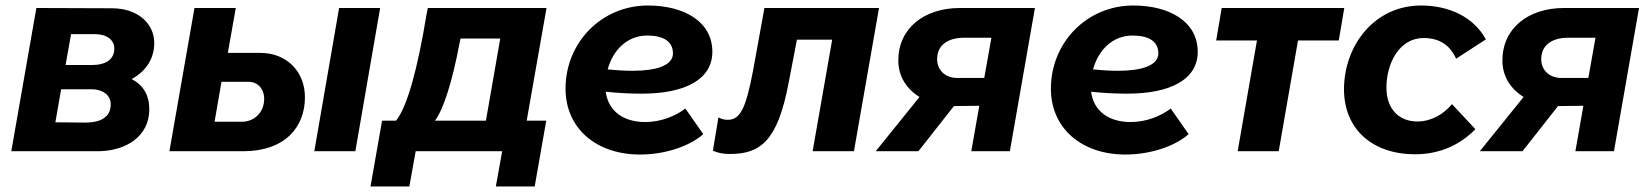

<svg xmlns="http://www.w3.org/2000/svg" viewBox="-20 -549 5991 697"><path d="M21 0H334C436 0 522 -53 522 -152C522 -204 500 -240 458 -262C511 -291 540 -337 540 -393C540 -462 482 -519 386 -519L112 -520ZM181 -105 202 -225H310C356 -225 382 -202 382 -170C382 -122 342 -104 291 -104ZM218 -313 238 -425H325C369 -425 395 -403 395 -373C395 -334 365 -313 314 -313Z M595 0H863C1015 0 1087 -88 1087 -196C1087 -287 1023 -357 925 -357H807L836 -520H686ZM1121 0H1270L1360 -520H1211ZM759 -107 784 -252H883C916 -252 939 -226 939 -190C939 -141 903 -107 858 -107Z M1325 128H1466L1489 0H1803L1780 128H1921L1963 -111H1892L1964 -520H1533L1528 -494C1496 -299 1458 -161 1418 -111H1367ZM1559 -111C1589 -151 1621 -247 1649 -396L1652 -409H1796L1744 -111Z M2303 12C2395 12 2483 -18 2533 -62L2468 -155C2431 -127 2379 -106 2322 -106C2244 -106 2188 -145 2179 -216C2225 -211 2269 -209 2310 -209C2466 -209 2566 -260 2566 -361C2566 -471 2463 -529 2332 -529C2164 -529 2033 -395 2033 -227C2033 -82 2146 12 2303 12ZM2186 -297C2205 -368 2258 -420 2329 -420C2388 -420 2423 -399 2423 -355C2423 -310 2359 -292 2277 -292C2247 -292 2215 -294 2186 -297Z M2629 10C2740 10 2803 -36 2843 -249L2873 -405H3001L2930 0H3080L3171 -520H2755L2714 -294C2687 -151 2666 -114 2621 -114C2609 -114 2596 -118 2588 -123L2568 -2C2586 6 2604 10 2629 10Z M3506 0H3646L3737 -520H3465C3334 -520 3241 -446 3241 -329C3241 -272 3271 -226 3318 -197L3159 0H3314L3443 -164H3450L3535 -165ZM3382 -334C3382 -387 3423 -412 3480 -412H3579L3553 -266H3455C3411 -266 3382 -295 3382 -334Z M4065 12C4157 12 4245 -18 4295 -62L4230 -155C4193 -127 4141 -106 4084 -106C4006 -106 3950 -145 3941 -216C3987 -211 4031 -209 4072 -209C4228 -209 4328 -260 4328 -361C4328 -471 4225 -529 4094 -529C3926 -529 3795 -395 3795 -227C3795 -82 3908 12 4065 12ZM3948 -297C3967 -368 4020 -420 4091 -420C4150 -420 4185 -399 4185 -355C4185 -310 4121 -292 4039 -292C4009 -292 3977 -294 3948 -297Z M4395 -402H4543L4473 0H4622L4692 -402H4840L4860 -520H4415Z M5117 11C5203 11 5277 -20 5336 -80L5251 -171C5220 -134 5176 -108 5125 -108C5060 -108 5013 -152 5013 -231C5013 -318 5059 -411 5148 -411C5207 -411 5244 -384 5266 -336L5374 -406C5329 -489 5238 -529 5139 -529C4968 -529 4859 -382 4859 -225C4859 -81 4961 11 5117 11Z M5699 0H5839L5930 -520H5658C5527 -520 5434 -446 5434 -329C5434 -272 5464 -226 5511 -197L5352 0H5507L5636 -164H5643L5728 -165ZM5575 -334C5575 -387 5616 -412 5673 -412H5772L5746 -266H5648C5604 -266 5575 -295 5575 -334Z"/></svg>

Font: Fixel Display 20240404
Style: Bold Italic
Weight: 700
Italic angle: -10°
Designer: AlfaBravo + MacPaw
Foundry: Kyrylo Tkachov, Marchela Mozhyna, Serhii Makarenko, Maria Weinstein, Zakhar Kryvoshyya
Version: Version 1.211;Glyphs 3.2 (3225)